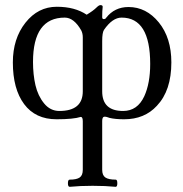

<svg xmlns="http://www.w3.org/2000/svg" viewBox="-20 -451 709 744"><path d="M250 272.9Q243.2 272.9 243.2 259Q243.2 245.1 250 245.1Q276.9 245.1 288.8 236.8Q300.8 228.5 300.8 207V19Q300.8 2 293 2Q264.2 11.2 199.2 11.2Q117.2 11.2 73.5 -47.6Q29.8 -106.4 29.8 -209Q29.8 -301.3 78.6 -363Q127.4 -424.8 200.2 -424.8Q270 -424.8 315.9 -394Q341.3 -409.2 354 -421.9Q363.3 -431.2 369.1 -431.2Q377.9 -431.2 377.9 -424.8Q376 -409.7 376 -384.8Q376 -377 381.8 -377Q388.7 -377 391.1 -381.8Q423.8 -423.8 478 -423.8Q546.9 -423.8 595.5 -364Q644 -304.2 644 -209Q644 -100.1 587.9 -41Q540 11.2 460.9 11.2Q426.3 11.2 404.8 5.9Q391.6 1 386.2 1Q376 1 376 17.1V207Q376 228.5 388.4 236.8Q400.9 245.1 428.2 245.1Q434.6 245.1 434.6 259Q434.6 272.9 428.2 272.9Q388.7 269 338.9 269Q289.6 269 250 272.9ZM210 -21Q300.8 -21 300.8 -97.2V-306.2Q300.8 -321.3 294.9 -333Q266.6 -382.8 231 -382.8Q107.9 -382.8 107.9 -210.9Q107.9 -162.1 117.4 -120.8Q127 -79.6 150.9 -50.3Q174.8 -21 210 -21ZM457 -21Q512.7 -21 539.1 -78.1Q562 -128.4 562 -203.1Q562 -382.8 451.2 -382.8Q415.5 -382.8 382.8 -335Q376 -324.2 376 -292V-97.2Q376 -21 457 -21Z"/></svg>

Font: Junicode SmCond
Style: Regular
Weight: 400
Width: 4
Designer: Peter S. Baker
Version: Version 2.206